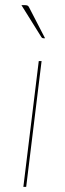

<svg xmlns="http://www.w3.org/2000/svg" viewBox="-20 -728 253 748"><path d="M142 -490 82 0H71L131 -490ZM76.5 -708Q84 -708 87.8 -706Q91.5 -704 94.5 -697L155.5 -579H148.5Q144 -579 141.5 -583L63.5 -708Z"/></svg>

Font: Lato Hairline
Style: Italic
Weight: 250
Italic angle: -7°
Designer: Lukasz Dziedzic
Foundry: Lukasz Dziedzic
Version: Version 1.104; Western+Polish opensource